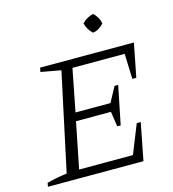

<svg xmlns="http://www.w3.org/2000/svg" viewBox="-124 -970 966 1072"><g transform="rotate(-15 358.5 -433.5)"><path d="M20 0 24 -22Q55 -30 84 -35.5Q113 -41 140 -44L261 -609L145 -630L150 -654H692L654 -460H631L626 -606H324L276 -361H478L525 -448H546L501 -226H481L468 -313H266L213 -48H524L591 -215H614L572 0ZM514 -867Q527 -854 537 -837Q547 -820 549 -802Q537 -788 520.5 -778Q504 -768 486 -766Q472 -778 462 -795Q452 -812 448 -829Q461 -844 478 -853.5Q495 -863 514 -867Z"/></g></svg>

Font: Piazzolla 8pt ExtraLight
Style: Italic
Weight: 250
Italic angle: -11.3°
Designer: Juan Pablo del Peral
Foundry: Huerta Tipografica
Version: Version 2.001